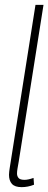

<svg xmlns="http://www.w3.org/2000/svg" viewBox="-20 -760 199 790"><path d="M126 -740H159L57 -95Q54 -78 52 -66.5Q50 -55 50 -46Q50 -35 56.5 -27.5Q63 -20 81 -20Q96 -20 118 -28L120 0Q95 10 69 10Q41 10 29 -3.5Q17 -17 17 -41Q17 -47 18 -54.5Q19 -62 20 -69Z"/></svg>

Font: Georama Condensed ExtraLight
Style: Italic
Weight: 200
Width: 3
Italic angle: -9°
Designer: Jean-Baptiste Levee
Foundry: Production Type
Version: Version 1.000